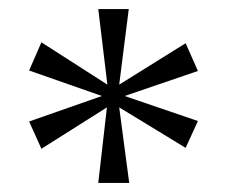

<svg xmlns="http://www.w3.org/2000/svg" viewBox="-20 -780 504 422"><path d="M196 -378H264L242 -544L388 -455L415 -514L254 -569L415 -624L388 -685L242 -594L263 -760H196L216 -594L71 -687L44 -625L204 -569L44 -513L71 -453L215 -544Z"/></svg>

Font: Noto Serif Lao Light
Style: Regular
Weight: 300
Designer: Monotype Design Team
Foundry: Monotype Imaging Inc.
Version: Version 2.003